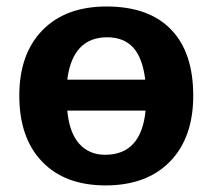

<svg xmlns="http://www.w3.org/2000/svg" viewBox="-20 -558 651 588"><path d="M571.8 -265.1Q571.8 -136.2 500.5 -63.2Q429.2 9.8 303.2 9.8Q178.7 9.8 108.9 -63Q39.1 -135.7 39.1 -265.1Q39.1 -392.6 109.9 -465.3Q180.7 -538.1 306.2 -538.1Q435.5 -538.1 503.7 -467.8Q571.8 -397.5 571.8 -265.1ZM301.8 -84Q412.6 -84 425.8 -219.2H186Q192.4 -151.4 222.7 -117.7Q252.9 -84 301.8 -84ZM308.1 -443.8Q202.6 -443.8 186 -314H424.8Q416.5 -381.3 387.7 -412.6Q358.9 -443.8 308.1 -443.8Z"/></svg>

Font: Libra Sans Modern
Style: Bold
Weight: 700
Foundry: Stefan Peev, Context Ltd
Version: Version 1.000